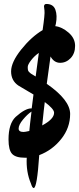

<svg xmlns="http://www.w3.org/2000/svg" viewBox="-20 -831 399 969"><path d="M136 95Q111 36 115 -35H105Q59 -35 41 -54.5Q23 -74 23 -127Q23 -207 59 -241Q107 -284 138 -284H140Q146 -330 149 -354Q75 -397 73 -399Q36 -424 36 -470.5Q36 -517 87 -581Q138 -645 195 -679Q207 -760 204.5 -777.5Q202 -795 202 -799Q203 -811 214 -811Q249 -811 259.5 -782Q270 -753 262 -711L259 -699Q293 -695 326 -666.5Q359 -638 359 -599.5Q359 -561 336.5 -537.5Q314 -514 283.5 -514Q253 -514 235 -546Q218 -426 216 -408Q334 -326 334 -256Q334 -186 289 -129.5Q244 -73 178 -48Q167 118 150 118Q143 118 136 95ZM253 -262Q253 -281 206 -316Q202 -287 193 -198Q253 -230 253 -262ZM99 -165Q106 -165 128 -170Q130 -195 139 -268Q118 -254 96 -227.5Q74 -201 74 -182Q74 -165 99 -165ZM160 -445Q164 -477 176 -564Q154 -549 137 -527Q120 -505 120 -493Q120 -481 121.5 -476Q123 -471 128 -466.5Q133 -462 136 -459.5Q139 -457 147.5 -452.5Q156 -448 160 -445Z"/></svg>

Font: Devonshire
Style: Regular
Weight: 400
Designer: Astigmatic (AOETI)
Foundry: Astigmatic (AOETI)
Version: Version 1.001